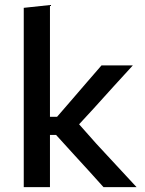

<svg xmlns="http://www.w3.org/2000/svg" viewBox="-20 -764 594 784"><path d="M77 0V-732L184 -743.5V-287H213L277 -361Q306 -395 336 -429.5Q365.5 -463.5 394.5 -497H522.5Q482 -453 442 -409Q402 -365 362.5 -321L303 -256.5L373 -177.5Q414 -133 455.5 -88.5Q497 -44 537.5 0H402.5Q373 -33 343.2 -65.8Q313.5 -98.5 284 -130.5L209 -213H184V0Z"/></svg>

Font: Heraclito Medium
Style: Regular
Weight: 500
Designer: Kostas Bartsokas (font) & Cristiano Sobral (main changes)
Foundry: Kostas Bartsokas (font) & Cristiano Sobral (main changes)
Version: Version 1.00;July 8, 2020;FontCreator 13.0.0.2655 64-bit